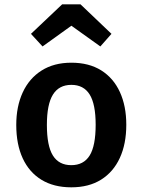

<svg xmlns="http://www.w3.org/2000/svg" viewBox="-20 -826 640 862"><path d="M300.5 -544.5Q379.5 -544.5 434.5 -510Q489.5 -475.5 518.2 -412.8Q547 -350 547 -266Q547 -180 518 -117Q489 -54 434 -19.5Q379 15 300 15Q221.5 15 166.2 -18.8Q111 -52.5 82 -115.2Q53 -178 53 -265Q53 -348 82 -411Q111 -474 166.5 -509.2Q222 -544.5 300.5 -544.5ZM300.5 -445Q245 -445 217.8 -401.5Q190.5 -358 190.5 -265Q190.5 -171 217.5 -127.8Q244.5 -84.5 300 -84.5Q355.5 -84.5 382.5 -127.8Q409.5 -171 409.5 -266Q409.5 -358.5 382.5 -401.8Q355.5 -445 300.5 -445ZM171 -617.5 119 -674 259 -806.5H341.5L480.5 -674L430.5 -617.5L300.5 -710.5Z"/></svg>

Font: Fira Code Light SemiBold
Style: Regular
Weight: 600
Monospace: yes
Version: Version 5.002